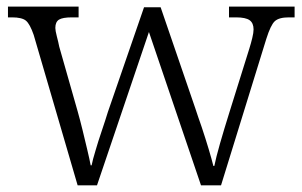

<svg xmlns="http://www.w3.org/2000/svg" viewBox="-20 -556 906 576"><path d="M426.8 -460 271 0H212.9L81.1 -451.2Q69.8 -483.9 57.9 -493.9Q45.9 -503.9 16.1 -503.9H3.9V-536.1H215.8V-503.9H195.8Q168 -503.9 157 -497.1Q146 -490.2 146 -472.2Q146 -464.4 150.4 -447.3Q152.8 -439 154.5 -430.9Q156.2 -422.9 157.7 -416L212.9 -222.2Q219.7 -198.2 227.5 -166.5Q233.9 -139.6 241.5 -108.2Q249 -76.7 252 -60.1H254.9Q257.8 -75.7 266.6 -104.5Q273.9 -129.9 285.4 -163.8Q296.9 -197.8 303.7 -220.2L412.1 -534.2H461.9L565.9 -231Q569.8 -218.8 574.7 -204.6Q579.6 -190.4 585.4 -173.8Q596.7 -140.1 606.2 -108.2Q615.7 -76.2 620.1 -58.1H623Q627.9 -83 639.9 -125Q651.9 -167 668.9 -221.2L728 -410.2Q732.9 -425.8 736.8 -441.9Q740.7 -458 740.7 -467.8Q740.7 -486.8 728.8 -495.4Q716.8 -503.9 688 -503.9H667V-536.1H863.8V-503.9H846.7Q816.9 -503.9 804.4 -492.4Q792 -481 778.8 -439L643.1 0H583Z"/></svg>

Font: Koh Santepheap Light
Style: Regular
Weight: 300
Designer: Danh Hong
Version: Version 2.002; ttfautohint (v1.8.3)